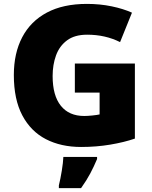

<svg xmlns="http://www.w3.org/2000/svg" viewBox="-20 -744 780 985"><path d="M364 -418H672V-33Q617 -14 545.5 -2Q474 10 396 10Q293 10 215.5 -30Q138 -70 94.5 -152Q51 -234 51 -359Q51 -471 94 -553Q137 -635 220.5 -679.5Q304 -724 426 -724Q493 -724 553 -711.5Q613 -699 657 -679L596 -528Q558 -547 516 -556.5Q474 -566 427 -566Q363 -566 324 -537Q285 -508 267.5 -460Q250 -412 250 -354Q250 -254 292 -201.5Q334 -149 412 -149Q429 -149 453.5 -151.5Q478 -154 491 -157V-269H364ZM478 72Q461 112 443 146Q425 180 396 221H282V207Q290 175 297 132Q304 89 305 61H478Z"/></svg>

Font: Noto Sans Meetei Mayek Black
Style: Regular
Weight: 900
Designer: Monotype Design Team and Neelakash Kshetrimayum
Foundry: Monotype Imaging Inc.
Version: Version 2.002; ttfautohint (v1.8.4.7-5d5b)